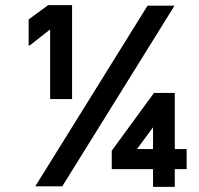

<svg xmlns="http://www.w3.org/2000/svg" viewBox="-20 -722 773 744"><path d="M174.3 -338V-608L95 -545.7H91V-646.7L166.3 -702H259.3V-338ZM116.7 0 551.7 -700H656.3L221.3 0ZM573 2V-66.7H413V-138L576.7 -362H657.3V-144.3H703.3V-66.7H657.3V2ZM510.7 -144.3H573V-228.7Z"/></svg>

Font: Fustat
Style: Regular
Weight: 400
Designer: Mohamed Gaber, Khaled Hosny, Laura Garcia Mut
Foundry: Kief Type Foundry, Alif Type Foundry, Hard Type Foundry
Version: Version 1.007